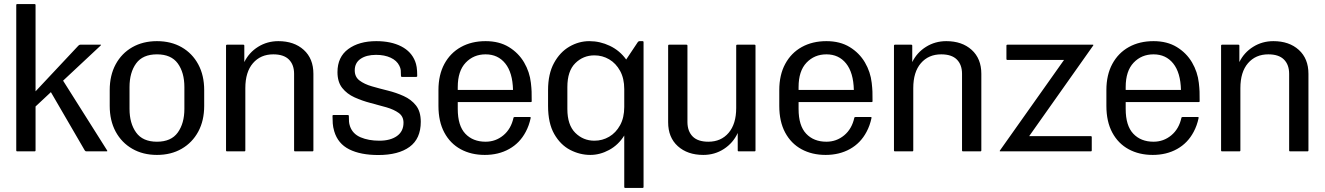

<svg xmlns="http://www.w3.org/2000/svg" viewBox="-20 -745 6522 945"><path d="M65 -725H150Q155 -725 155 -720V-295.5L365.5 -520Q370 -525 375 -525H475Q480 -525 474.5 -520L290.5 -348L507 -5Q510 0 505 0H405Q400 0 397 -5L230.5 -291.5L155 -221V-5Q155 0 150 0H65Q60 0 60 -5V-720Q60 -725 65 -725Z M520 -224V-301.5Q520 -374 549.2 -428.2Q578.5 -482.5 631 -512.5Q683.5 -542.5 752.5 -542.5Q822 -542.5 874.2 -512.5Q926.5 -482.5 955.8 -428.2Q985 -374 985 -301.5V-224Q985 -151.5 955.8 -97.2Q926.5 -43 874.2 -12.8Q822 17.5 752.5 17.5Q683.5 17.5 631 -12.8Q578.5 -43 549.2 -97.2Q520 -151.5 520 -224ZM617.5 -209Q617.5 -138 650 -92.8Q682.5 -47.5 752.5 -47.5Q822.5 -47.5 855 -92.8Q887.5 -138 887.5 -209V-316.5Q887.5 -388 855 -432.8Q822.5 -477.5 752.5 -477.5Q682.5 -477.5 650 -432.8Q617.5 -388 617.5 -316.5Z M1097.5 -525H1177.5Q1182.5 -525 1182.5 -520V-439.5Q1205.5 -486.5 1250.2 -514.5Q1295 -542.5 1350 -542.5Q1427.5 -542.5 1475 -499.5Q1522.5 -456.5 1522.5 -381.5V-5Q1522.5 0 1517.5 0H1432.5Q1427.5 0 1427.5 -5V-381.5Q1427.5 -426.5 1402 -452Q1376.5 -477.5 1325 -477.5Q1262.5 -477.5 1225 -434Q1187.5 -390.5 1187.5 -311.5V-5Q1187.5 0 1182.5 0H1097.5Q1092.5 0 1092.5 -5V-520Q1092.5 -525 1097.5 -525Z M1621 -179H1691Q1697 -179 1697 -174.5Q1697 -156 1697.8 -146Q1698.5 -136 1702.5 -124Q1715.5 -86 1754.8 -69.2Q1794 -52.5 1847 -52.5Q1901.5 -52.5 1933.8 -75.5Q1966 -98.5 1966 -141Q1966 -172 1942.5 -189Q1919 -206 1882 -216.8Q1845 -227.5 1803.5 -238.2Q1762 -249 1725 -265.8Q1688 -282.5 1664.5 -312Q1641 -341.5 1641 -390Q1641 -464.5 1694 -503.5Q1747 -542.5 1832 -542.5Q1904.5 -542.5 1954.8 -516.8Q2005 -491 2023.5 -442.5Q2028 -431.5 2030.8 -414.8Q2033.5 -398 2033.5 -371Q2033.5 -366.5 2028.5 -366.5H1959Q1953.5 -366.5 1953.5 -371.5Q1953.5 -389.5 1952.5 -399.5Q1951.5 -409.5 1945.5 -421.5Q1933 -447 1902.8 -461Q1872.5 -475 1831 -475Q1783 -475 1754.5 -455.2Q1726 -435.5 1726 -398.5Q1726 -366.5 1749.5 -348.8Q1773 -331 1810 -320.2Q1847 -309.5 1888.5 -299.2Q1930 -289 1967 -272.2Q2004 -255.5 2027.5 -225.8Q2051 -196 2051 -145.5Q2051 -62.5 1996 -22.2Q1941 18 1842 18Q1754.5 18 1698.8 -10Q1643 -38 1625 -99Q1619 -119.5 1617.8 -137Q1616.5 -154.5 1616.5 -175Q1616.5 -179 1621 -179Z M2592 -164.5Q2584 -126.5 2567.5 -96Q2538.5 -41 2486.2 -11.8Q2434 17.5 2366 17.5Q2299 17.5 2247.5 -10.5Q2196 -38.5 2167 -92.5Q2138 -146.5 2138 -224V-301.5Q2138 -376.5 2167.2 -430.5Q2196.5 -484.5 2248.8 -513.5Q2301 -542.5 2370 -542.5Q2437 -542.5 2484.5 -513.5Q2532 -484.5 2559.5 -437.8Q2587 -391 2593 -337Q2596 -310.5 2596.5 -294.2Q2597 -278 2597 -246.5Q2597 -242.5 2592 -242.5H2233V-209Q2233 -126.5 2270.2 -87Q2307.5 -47.5 2370 -47.5Q2419.5 -47.5 2457.5 -79Q2495.5 -110.5 2507.5 -166Q2508.5 -169 2513 -169H2588Q2593 -169 2592 -164.5ZM2370 -477.5Q2311 -477.5 2272 -436.5Q2233 -395.5 2233 -316.5V-302.5H2505Q2503 -387.5 2467 -432.5Q2431 -477.5 2370 -477.5Z M3142.5 180H3057.5Q3052.5 180 3052.5 175V-78Q3023.5 -31.5 2978.2 -7Q2933 17.5 2885.5 17.5Q2834 17.5 2786.2 -7.2Q2738.5 -32 2708 -85.2Q2677.5 -138.5 2677.5 -223.5V-301.5Q2677.5 -381.5 2706.8 -435Q2736 -488.5 2782.5 -515.5Q2829 -542.5 2880.5 -542.5Q2933.5 -542.5 2982 -519.2Q3030.5 -496 3062 -452L3119 -537.5Q3122.5 -542.5 3127.5 -542.5H3142.5Q3147.5 -542.5 3147.5 -537.5V175Q3147.5 180 3142.5 180ZM2772.5 -208.5Q2772.5 -130 2811.5 -91.2Q2850.5 -52.5 2905.5 -52.5Q2945 -52.5 2978.2 -72Q3011.5 -91.5 3032 -128.8Q3052.5 -166 3052.5 -218.5V-306.5Q3052.5 -359 3032 -396.2Q3011.5 -433.5 2978.2 -453Q2945 -472.5 2905.5 -472.5Q2850.5 -472.5 2811.5 -434Q2772.5 -395.5 2772.5 -316.5Z M3693.5 0H3616Q3611 0 3611 -5V-90.5Q3588.5 -41.5 3543.2 -12Q3498 17.5 3441.5 17.5Q3364 17.5 3316.2 -25.5Q3268.5 -68.5 3268.5 -143.5V-520Q3268.5 -525 3273.5 -525H3358.5Q3363.5 -525 3363.5 -520V-143.5Q3364 -98.5 3389.5 -73Q3415 -47.5 3466.5 -47.5Q3529 -47.5 3566.2 -91.2Q3603.5 -135 3603.5 -213.5V-520Q3603.5 -525 3608.5 -525H3693.5Q3698.5 -525 3698.5 -520V-5Q3698.5 0 3693.5 0Z M4269.5 -164.5Q4261.5 -126.5 4245 -96Q4216 -41 4163.8 -11.8Q4111.5 17.5 4043.5 17.5Q3976.5 17.5 3925 -10.5Q3873.5 -38.5 3844.5 -92.5Q3815.5 -146.5 3815.5 -224V-301.5Q3815.5 -376.5 3844.8 -430.5Q3874 -484.5 3926.2 -513.5Q3978.5 -542.5 4047.5 -542.5Q4114.5 -542.5 4162 -513.5Q4209.5 -484.5 4237 -437.8Q4264.5 -391 4270.5 -337Q4273.5 -310.5 4274 -294.2Q4274.5 -278 4274.5 -246.5Q4274.5 -242.5 4269.5 -242.5H3910.5V-209Q3910.5 -126.5 3947.8 -87Q3985 -47.5 4047.5 -47.5Q4097 -47.5 4135 -79Q4173 -110.5 4185 -166Q4186 -169 4190.5 -169H4265.5Q4270.5 -169 4269.5 -164.5ZM4047.5 -477.5Q3988.5 -477.5 3949.5 -436.5Q3910.5 -395.5 3910.5 -316.5V-302.5H4182.5Q4180.5 -387.5 4144.5 -432.5Q4108.5 -477.5 4047.5 -477.5Z M4385 -525H4465Q4470 -525 4470 -520V-439.5Q4493 -486.5 4537.8 -514.5Q4582.5 -542.5 4637.5 -542.5Q4715 -542.5 4762.5 -499.5Q4810 -456.5 4810 -381.5V-5Q4810 0 4805 0H4720Q4715 0 4715 -5V-381.5Q4715 -426.5 4689.5 -452Q4664 -477.5 4612.5 -477.5Q4550 -477.5 4512.5 -434Q4475 -390.5 4475 -311.5V-5Q4475 0 4470 0H4385Q4380 0 4380 -5V-520Q4380 -525 4385 -525Z M4902 -5 5217 -450H4938.5Q4933.5 -450 4933.5 -455V-520Q4933.5 -525 4938.5 -525H5358.5Q5363.5 -525 5360 -520L5045.5 -75H5348.5Q5353.5 -75 5353.5 -70V-5Q5353.5 0 5348.5 0H4903.5Q4898.5 0 4902 -5Z M5879.5 -164.5Q5871.5 -126.5 5855 -96Q5826 -41 5773.8 -11.8Q5721.5 17.5 5653.5 17.5Q5586.5 17.5 5535 -10.5Q5483.5 -38.5 5454.5 -92.5Q5425.5 -146.5 5425.5 -224V-301.5Q5425.5 -376.5 5454.8 -430.5Q5484 -484.5 5536.2 -513.5Q5588.5 -542.5 5657.5 -542.5Q5724.5 -542.5 5772 -513.5Q5819.5 -484.5 5847 -437.8Q5874.5 -391 5880.5 -337Q5883.5 -310.5 5884 -294.2Q5884.5 -278 5884.5 -246.5Q5884.5 -242.5 5879.5 -242.5H5520.5V-209Q5520.5 -126.5 5557.8 -87Q5595 -47.5 5657.5 -47.5Q5707 -47.5 5745 -79Q5783 -110.5 5795 -166Q5796 -169 5800.5 -169H5875.5Q5880.5 -169 5879.5 -164.5ZM5657.5 -477.5Q5598.5 -477.5 5559.5 -436.5Q5520.5 -395.5 5520.5 -316.5V-302.5H5792.5Q5790.5 -387.5 5754.5 -432.5Q5718.5 -477.5 5657.5 -477.5Z M5995 -525H6075Q6080 -525 6080 -520V-439.5Q6103 -486.5 6147.8 -514.5Q6192.5 -542.5 6247.5 -542.5Q6325 -542.5 6372.5 -499.5Q6420 -456.5 6420 -381.5V-5Q6420 0 6415 0H6330Q6325 0 6325 -5V-381.5Q6325 -426.5 6299.5 -452Q6274 -477.5 6222.5 -477.5Q6160 -477.5 6122.5 -434Q6085 -390.5 6085 -311.5V-5Q6085 0 6080 0H5995Q5990 0 5990 -5V-520Q5990 -525 5995 -525Z"/></svg>

Font: MFEK Sans
Style: Regular
Weight: 400
Designer: Owen Earl
Foundry: indestructible type*
Version: Version 0.001; ttfautohint (v1.8.4.7-5d5b)